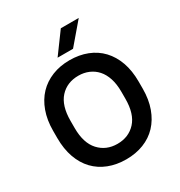

<svg xmlns="http://www.w3.org/2000/svg" viewBox="-210 -1053 1129 1206"><g transform="rotate(-30 355.0 -450.5)"><path d="M355 9Q285 9 227.5 -13.5Q170 -36 129.5 -78.5Q89 -121 67 -183Q45 -245 45 -324V-376Q45 -454 67.5 -516Q90 -578 130.5 -620.5Q171 -663 228.5 -686Q286 -709 355 -709Q425 -709 482.5 -686.5Q540 -664 580.5 -621Q621 -578 643 -516.5Q665 -455 665 -376V-324Q665 -246 642.5 -184Q620 -122 579.5 -79Q539 -36 481.5 -13.5Q424 9 355 9ZM355 -103Q437 -103 488 -158.5Q539 -214 539 -324V-376Q539 -430 525.5 -471.5Q512 -513 487.5 -540.5Q463 -568 429 -582.5Q395 -597 355 -597Q272 -597 221.5 -541.5Q171 -486 171 -376V-324Q171 -215 222.5 -159Q274 -103 355 -103ZM409 -910H539L411 -760H299Z"/></g></svg>

Font: Retni Sans
Style: Bold
Weight: 700
Designer: Vitaly Kuzmin
Foundry: ParaType Ltd.
Version: Version 1.00;March 2, 2019;FontCreator 11.5.0.2425 64-bit; t